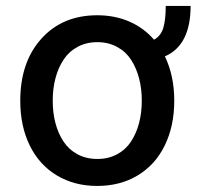

<svg xmlns="http://www.w3.org/2000/svg" viewBox="-20 -603 649 634"><path d="M609.4 -583.5Q609.4 -453.5 524.5 -416.9Q555.4 -353 555.4 -270.2Q555.4 -186.8 524.1 -122.9Q492.9 -58.9 435 -24Q377.1 11 301.1 11Q225.1 11 167.3 -24Q109.4 -58.9 78.1 -122.9Q46.9 -186.8 46.9 -270.2Q46.9 -397.7 116.5 -475.1Q186.1 -552.6 301.1 -552.6Q359.4 -552.6 407.1 -531.8Q454.9 -511 488.6 -471.9Q511.4 -484.4 519.4 -511.5Q527.3 -538.7 527.3 -583.5ZM301.5 -78.1Q337.7 -78.1 366.3 -93.4Q394.9 -108.7 412.5 -135.3Q430 -161.9 439.1 -196.2Q448.2 -230.5 448.2 -270.6Q448.2 -310.4 439.1 -344.8Q430 -379.3 412.5 -406.1Q394.9 -432.9 366.3 -448.3Q337.7 -463.8 301.5 -463.8Q264.9 -463.8 236.3 -448.3Q207.7 -432.9 190 -406.1Q172.2 -379.3 163.2 -344.8Q154.1 -310.4 154.1 -270.6Q154.1 -230.5 163.2 -196.2Q172.2 -161.9 190 -135.3Q207.7 -108.7 236.3 -93.4Q264.9 -78.1 301.5 -78.1Z"/></svg>

Font: TID UI Medium
Style: Regular
Weight: 500
Designer: The TID Project Authors
Foundry: Bakken & Bæck
Version: Version 1.001;hotconv 1.0.109;makeotfexe 2.5.65596